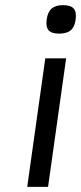

<svg xmlns="http://www.w3.org/2000/svg" viewBox="-20 -727 315 747"><path d="M167 0H85.9L156.2 -500H237.3ZM225.6 -707Q255.4 -707 266.8 -693.6Q278.3 -680.2 274.4 -650.9Q270.5 -622.1 255.1 -609.1Q239.7 -596.2 210 -596.2Q180.7 -596.2 169.2 -609.1Q157.7 -622.1 161.6 -650.9Q165.5 -680.2 180.9 -693.6Q196.3 -707 225.6 -707Z"/></svg>

Font: Fivo Sans
Style: Italic
Weight: 400
Designer: Alexander Slobzheninov
Foundry: Alexander Slobzheninov
Version: 1.0